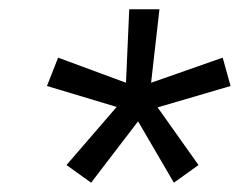

<svg xmlns="http://www.w3.org/2000/svg" viewBox="-20 -756 516 413"><path d="M176 -363 123 -401 231 -526 81 -571 105 -632 251 -578 258 -736H323L305 -578L459 -632L476 -571L319 -525L407 -401L354 -363L277 -495Z"/></svg>

Font: Mulish ExtraLight Medium
Style: Italic
Weight: 500
Italic angle: -9°
Version: Version 3.603